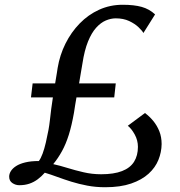

<svg xmlns="http://www.w3.org/2000/svg" viewBox="-20 -775 757 806"><path d="M421.5 11Q381.5 11 346.2 4.2Q311 -2.5 279.8 -12.2Q248.5 -22 220.8 -32.2Q193 -42.5 168 -50Q154.5 -34.5 138.5 -22.5Q122.5 -10.5 103.5 -4Q84.5 2.5 61 2.5Q45.5 2.5 32 -6.5Q18.5 -15.5 18.5 -33.5Q18.5 -45.5 25.8 -57Q33 -68.5 47.8 -78Q62.5 -87.5 86 -93.2Q109.5 -99 143 -99Q151.5 -110 159 -130.5Q166.5 -151 172.5 -177Q178.5 -203 183.5 -229.5Q187 -248.5 189.5 -270.8Q192 -293 195 -317.5Q198 -342 202 -366H110L117 -425H211.5Q213.5 -436.5 215.2 -447.5Q217 -458.5 218.8 -469.2Q220.5 -480 222 -490Q231 -544 254.8 -591.8Q278.5 -639.5 314.5 -676.5Q350.5 -713.5 396.2 -734.2Q442 -755 495 -755Q543 -755 575 -746Q607 -737 631 -714.5L582 -636.5Q577 -646 561.5 -660.8Q546 -675.5 522 -686.8Q498 -698 466 -698Q445.5 -698 424.2 -689Q403 -680 383.8 -658.8Q364.5 -637.5 349.5 -600.8Q334.5 -564 326 -508Q323 -491.5 319.5 -469.8Q316 -448 312 -425H466L459.5 -366H301Q298 -350 295.5 -333.8Q293 -317.5 290.5 -301.5Q281 -248 268.8 -209Q256.5 -170 240.2 -140.5Q224 -111 203.5 -86Q231 -80 263.2 -70Q295.5 -60 331 -51.8Q366.5 -43.5 404.5 -43.5Q458 -43.5 492.2 -56.8Q526.5 -70 542.8 -96Q559 -122 559 -158.5Q559 -186 545.5 -210.5Q532 -235 516.5 -247L588.5 -300.5Q607 -287 623 -267.8Q639 -248.5 648.8 -224.2Q658.5 -200 658.5 -170Q658 -136 645 -103.8Q632 -71.5 603.8 -45.8Q575.5 -20 530.5 -4.5Q485.5 11 421.5 11Z"/></svg>

Font: Merriweather 36pt
Style: Italic
Weight: 400
Italic angle: -7.8°
Version: Version 2.101